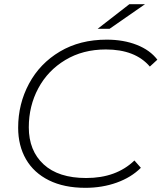

<svg xmlns="http://www.w3.org/2000/svg" viewBox="-20 -895 774 920"><path d="M67 -283Q67 -397 119 -494Q171 -591 267 -648Q363 -705 491 -705Q572 -705 635.5 -680Q699 -655 734 -609L698 -576Q628 -658 487 -658Q377 -658 293 -607.5Q209 -557 163.5 -472Q118 -387 118 -285Q118 -173 189 -107.5Q260 -42 393 -42Q537 -42 624 -126L655 -91Q609 -45 539.5 -20Q470 5 389 5Q287 5 214.5 -31Q142 -67 104.5 -132Q67 -197 67 -283ZM600 -875H675L505 -757H448Z"/></svg>

Font: Montserrat Alternates Light
Style: Italic
Weight: 300
Italic angle: -11.3°
Designer: Julieta Ulanovsky
Foundry: Julieta Ulanovsky
Version: Version 7.200